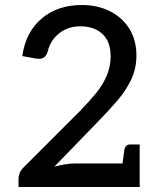

<svg xmlns="http://www.w3.org/2000/svg" viewBox="-20 -747 640 767"><path d="M54 0V-34Q54 -44 58.5 -55.5Q63 -67 72 -76L299 -303Q335 -340 363 -374Q391 -408 406.5 -445Q422 -482 422 -522Q422 -562 407 -588.5Q392 -615 364.5 -628.5Q337 -642 301 -642Q252 -642 216.5 -614Q181 -586 171 -542Q166 -526 157.5 -519Q149 -512 135 -512Q127 -512 112.5 -515Q98 -518 69 -523Q83 -620 147 -673.5Q211 -727 307 -727Q369 -727 418.5 -702.5Q468 -678 496.5 -632.5Q525 -587 525 -525Q525 -473 504 -429Q483 -385 449.5 -346Q416 -307 377 -267L197 -81Q218 -87 239.5 -90.5Q261 -94 281 -94H538V0ZM467 -76 477 -150Q479 -159 484.5 -164.5Q490 -170 501 -170H538V-92Z"/></svg>

Font: Aleo Medium
Style: Regular
Weight: 500
Designer: Alessio Laiso
Foundry: Alessio Laiso
Version: Version 2.001;gftools[0.9.29]